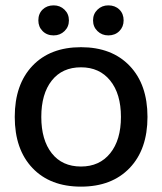

<svg xmlns="http://www.w3.org/2000/svg" viewBox="-20 -686 604 716"><path d="M35 -250Q35 -371 101 -440.5Q167 -510 282 -510Q397 -510 463.5 -440.5Q530 -371 530 -250Q530 -129 463.5 -59.5Q397 10 282 10Q167 10 101 -59.5Q35 -129 35 -250ZM431 -250Q431 -336 391 -385.5Q351 -435 282 -435Q212 -435 173 -385.5Q134 -336 134 -250Q134 -164 173 -114.5Q212 -65 282 -65Q351 -65 391 -114.5Q431 -164 431 -250ZM123 -610Q123 -635 139 -650.5Q155 -666 180 -666Q204 -666 220.5 -650Q237 -634 237 -610Q237 -586 220.5 -570Q204 -554 180 -554Q155 -554 139 -570Q123 -586 123 -610ZM327 -610Q327 -634 343.5 -650Q360 -666 384 -666Q409 -666 425 -650.5Q441 -635 441 -610Q441 -586 425 -570Q409 -554 384 -554Q360 -554 343.5 -570Q327 -586 327 -610Z"/></svg>

Font: Sarabun Medium
Style: Regular
Weight: 500
Designer: Suppakit Chalermlarp | Katatrad Co.,Ltd.
Foundry: Cadson Demak Co.,Ltd.
Version: Version 1.000; ttfautohint (v1.6)